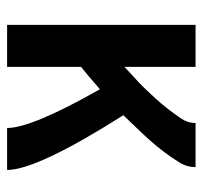

<svg xmlns="http://www.w3.org/2000/svg" viewBox="-35 -535 570 540"><g transform="rotate(90 250.0 -265.0)"><path d="M50 0V-530H168V-330Q182 -343 195 -355Q212 -370 227.5 -386Q243 -402 258 -418.5Q273 -435 286.5 -452.5Q300 -470 313 -489Q326 -508 326 -530H450Q450 -505 436 -483Q422 -461 407 -441Q392 -421 375.5 -402.5Q359 -384 341.5 -366Q324 -348 307 -330L304 -327Q458 -84 458 0H340Q340 -69 231 -261Q213 -245 195 -230Q182 -219 168 -208V0Z"/></g></svg>

Font: Iosevka SS01
Style: Bold
Weight: 700
Monospace: yes
Designer: Belleve Invis
Foundry: Belleve Invis
Version: 2.3.3; ttfautohint (v1.8.3)